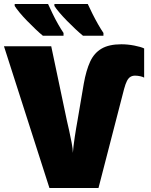

<svg xmlns="http://www.w3.org/2000/svg" viewBox="-20 -947 758 967"><path d="M660 -566Q647 -566 637 -560Q627 -554 619.5 -539.5Q612 -525 605 -499L476 0H229L0 -714H238L317 -339Q322 -319 328.5 -288.5Q335 -258 341 -227.5Q347 -197 347 -177Q348 -192 350.5 -213Q353 -234 356.5 -257Q360 -280 363.5 -301Q367 -322 370 -338L402 -526Q414 -593 434 -636.5Q454 -680 491.5 -702Q529 -724 591 -724Q623 -724 656.5 -717.5Q690 -711 706 -703V-556Q700 -560 686.5 -563Q673 -566 660 -566ZM422 -927Q432 -905 445.5 -878Q459 -851 473.5 -825.5Q488 -800 501 -781V-767H398Q382 -780 360.5 -800Q339 -820 317.5 -842Q296 -864 279 -884Q262 -904 254 -917V-927ZM222 -927Q232 -905 245 -878Q258 -851 272.5 -825.5Q287 -800 300 -781V-767H196Q180 -780 159 -800Q138 -820 116.5 -842Q95 -864 78.5 -884Q62 -904 54 -917V-927Z"/></svg>

Font: Noto Sans Display Black
Style: Regular
Weight: 900
Designer: Monotype Design Team
Foundry: Monotype Imaging Inc.
Version: Version 2.003